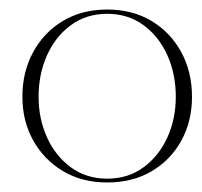

<svg xmlns="http://www.w3.org/2000/svg" viewBox="-20 -750 423 403"><path d="M205 -367Q152 -367 112 -391Q72 -415 49.5 -455.5Q27 -496 27 -547Q27 -599 49.5 -640.5Q72 -682 112 -706Q152 -730 205 -730Q258 -730 298 -706Q338 -682 360.5 -640.5Q383 -599 383 -547Q383 -496 361 -455.5Q339 -415 299 -391Q259 -367 205 -367ZM205 -375Q249 -375 281.5 -399Q314 -423 331.5 -462Q349 -501 349 -547Q349 -594 331.5 -633.5Q314 -673 281.5 -697Q249 -721 205 -721Q161 -721 128.5 -697Q96 -673 78.5 -633.5Q61 -594 61 -547Q61 -501 78.5 -462Q96 -423 128.5 -399Q161 -375 205 -375Z"/></svg>

Font: Panamera Light
Style: Regular
Weight: 300
Designer: Bastien Sozeau
Foundry: NBR — Bastien Sozeau
Version: Version 3.002; ttfautohint (v1.8.4.7-5d5b);gftools[0.9.33]